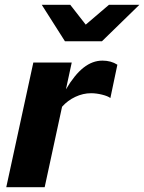

<svg xmlns="http://www.w3.org/2000/svg" viewBox="-20 -775 597 795"><path d="M6 0 118 -516H277L253 -405Q289 -466 326 -495Q363 -524 404 -524Q440 -524 466 -507L437 -369Q427 -377 403 -383Q379 -389 357 -389Q324 -389 292 -374Q260 -359 237 -333L165 0ZM249 -604 153 -755H271L335 -673L431 -755H557L402 -604Z"/></svg>

Font: Red Hat Text VF
Style: Italic
Weight: 300
Italic angle: -12°
Designer: Pentagram, MCKL
Foundry: Pentagram, MCKL
Version: Version 1.023